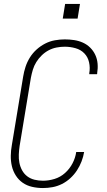

<svg xmlns="http://www.w3.org/2000/svg" viewBox="-20 -942 540 970"><path d="M197 8Q169 8 142.5 2Q116 -4 95 -18.5Q74 -33 60 -55Q46 -77 40 -102.5Q34 -128 34.5 -155.5Q35 -183 40 -210L97 -555Q101 -580 109 -604.5Q117 -629 131 -651.5Q145 -674 165 -692Q185 -710 208.5 -722Q232 -734 257.5 -738.5Q283 -743 307 -743Q331 -743 354.5 -739.5Q378 -736 399 -726.5Q420 -717 436 -701Q452 -685 461.5 -664.5Q471 -644 473 -620.5Q475 -597 471 -573Q471 -571 471 -570Q471 -569 470 -567H431Q431 -568 431 -569Q431 -570 431 -572Q436 -600 430 -627Q424 -654 406 -672.5Q388 -691 361.5 -698.5Q335 -706 307 -706Q287 -706 266 -702Q245 -698 226 -688Q207 -678 191 -662.5Q175 -647 163.5 -628.5Q152 -610 146 -590Q140 -570 136 -549L79 -204Q76 -183 75 -161.5Q74 -140 78 -119.5Q82 -99 92 -81Q102 -63 118 -51Q134 -39 154.5 -34Q175 -29 197 -29Q226 -29 255.5 -38Q285 -47 308.5 -68Q332 -89 346.5 -117Q361 -145 365 -174H405Q401 -150 392 -126.5Q383 -103 369 -81.5Q355 -60 335.5 -42Q316 -24 293 -12.5Q270 -1 245.5 3.5Q221 8 197 8ZM297 -848 309 -922H384L372 -848Z"/></svg>

Font: Iosevka SS04 XLt Obl
Style: Regular
Weight: 200
Italic angle: -9°
Monospace: yes
Designer: Belleve Invis
Foundry: Belleve Invis
Version: Version 19.0.0; ttfautohint (v1.8.4)